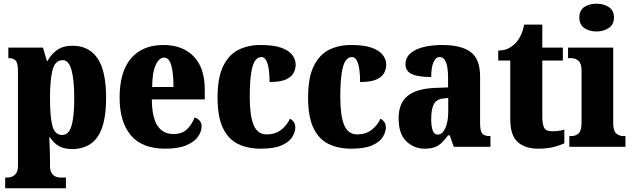

<svg xmlns="http://www.w3.org/2000/svg" viewBox="-20 -793 3416 1037"><path d="M8 224V166H21Q29 166 42 162Q55 158 66 144.5Q77 131 77 104V-407Q77 -454 64 -466.5Q51 -479 29 -479H25V-536H212L233 -464H237Q256 -500 288.5 -523Q321 -546 372 -546Q460 -546 506.5 -478.5Q553 -411 553 -265Q553 -120 507 -54Q461 12 370 12Q326 12 298 -4Q270 -20 251 -50H246Q247 -26 248.5 1.5Q250 29 250 60V102Q250 130 260.5 144Q271 158 284 162Q297 166 304 166H336V224ZM316 -64Q351 -64 366 -113Q381 -162 381 -263Q381 -360 366.5 -414Q352 -468 319 -468Q277 -468 263.5 -414Q250 -360 250 -265Q250 -162 263 -113Q276 -64 316 -64Z M873 10Q747 10 686.5 -62.5Q626 -135 626 -265Q626 -406 688 -478Q750 -550 862 -550Q966 -550 1026 -488.5Q1086 -427 1086 -308V-256H800Q801 -159 830.5 -114Q860 -69 917 -69Q963 -69 989.5 -94.5Q1016 -120 1031 -158Q1047 -154 1058 -141.5Q1069 -129 1069 -111Q1069 -83 1049.5 -55Q1030 -27 987 -8.5Q944 10 873 10ZM917 -323Q917 -398 905 -440Q893 -482 867 -482Q839 -482 820.5 -441Q802 -400 802 -323Z M1388 10Q1318 10 1265.5 -15.5Q1213 -41 1184 -101.5Q1155 -162 1155 -266Q1155 -375 1186 -437Q1217 -499 1269 -524.5Q1321 -550 1386 -550Q1458 -550 1499.5 -535Q1541 -520 1559 -495.5Q1577 -471 1577 -444Q1577 -423 1567 -401.5Q1557 -380 1527 -365Q1497 -350 1436 -350Q1436 -386 1432 -416.5Q1428 -447 1418 -466Q1408 -485 1392 -485Q1372 -485 1358 -465.5Q1344 -446 1336.5 -398.5Q1329 -351 1329 -267Q1329 -168 1350 -117.5Q1371 -67 1421 -67Q1466 -67 1498 -91.5Q1530 -116 1546 -152Q1575 -136 1575 -105Q1575 -80 1558.5 -53Q1542 -26 1501 -8Q1460 10 1388 10Z M1877 10Q1807 10 1754.5 -15.5Q1702 -41 1673 -101.5Q1644 -162 1644 -266Q1644 -375 1675 -437Q1706 -499 1758 -524.5Q1810 -550 1875 -550Q1947 -550 1988.5 -535Q2030 -520 2048 -495.5Q2066 -471 2066 -444Q2066 -423 2056 -401.5Q2046 -380 2016 -365Q1986 -350 1925 -350Q1925 -386 1921 -416.5Q1917 -447 1907 -466Q1897 -485 1881 -485Q1861 -485 1847 -465.5Q1833 -446 1825.5 -398.5Q1818 -351 1818 -267Q1818 -168 1839 -117.5Q1860 -67 1910 -67Q1955 -67 1987 -91.5Q2019 -116 2035 -152Q2064 -136 2064 -105Q2064 -80 2047.5 -53Q2031 -26 1990 -8Q1949 10 1877 10Z M2273 10Q2216 10 2174.5 -30Q2133 -70 2133 -154Q2133 -236 2181.5 -275Q2230 -314 2328 -318L2400 -321V-374Q2400 -485 2354 -485Q2334 -485 2321.5 -457.5Q2309 -430 2309 -377Q2238 -377 2204 -393Q2170 -409 2170 -446Q2170 -482 2197.5 -505.5Q2225 -529 2270 -539.5Q2315 -550 2369 -550Q2471 -550 2522 -512Q2573 -474 2573 -381V-128Q2573 -87 2584 -72.5Q2595 -58 2625 -58H2629V0H2431L2409 -62H2400Q2380 -35 2363 -19.5Q2346 -4 2325 3Q2304 10 2273 10ZM2343 -66Q2369 -66 2385 -100.5Q2401 -135 2401 -191V-264L2374 -261Q2337 -257 2323 -230Q2309 -203 2309 -151Q2309 -66 2343 -66Z M2885 10Q2817 10 2776.5 -25.5Q2736 -61 2736 -149V-466H2671V-520Q2708 -520 2733 -535.5Q2758 -551 2771 -567Q2783 -581 2794 -604.5Q2805 -628 2811 -660H2909V-536H3020V-466H2909V-165Q2909 -122 2919 -103Q2929 -84 2960 -84Q2999 -84 3028 -93V-19Q3012 -11 2976 -0.5Q2940 10 2885 10Z M3202 -623Q3162 -623 3135.5 -642Q3109 -661 3109 -698Q3109 -737 3135.5 -755Q3162 -773 3202 -773Q3240 -773 3268 -755Q3296 -737 3296 -698Q3296 -661 3268 -642Q3240 -623 3202 -623ZM3055 0V-58H3065Q3090 -58 3105.5 -73Q3121 -88 3121 -131V-412Q3121 -450 3104.5 -464.5Q3088 -479 3065 -479H3048V-536H3292V-128Q3292 -87 3308 -72.5Q3324 -58 3348 -58H3358V0Z"/></svg>

Font: Noto Serif Lao Condensed Black
Style: Regular
Weight: 900
Width: 3
Designer: Monotype Design Team
Foundry: Monotype Imaging Inc.
Version: Version 2.003; ttfautohint (v1.8.4.7-5d5b)